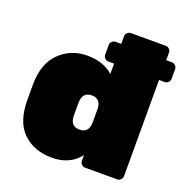

<svg xmlns="http://www.w3.org/2000/svg" viewBox="-128 -830 933 959"><g transform="rotate(20 338.0 -350.0)"><path d="M35 -221V-300Q35 -412 95 -471Q155 -530 241.5 -530Q328 -530 380 -483V-538H350Q339 -538 331 -546Q323 -554 323 -565V-616Q323 -627 331 -635Q339 -643 350 -643H380V-683Q380 -694 388 -702Q396 -710 407 -710H592Q603 -710 611 -702Q619 -694 619 -683V-643H649Q660 -643 668 -635Q676 -627 676 -616V-565Q676 -554 668 -546Q660 -538 649 -538H619V-27Q619 -16 611 -8Q603 0 592 0H422Q411 0 403 -8Q395 -16 395 -27V-57Q343 10 248 10Q153 10 94 -46.5Q35 -103 35 -221ZM380 -227V-301Q377 -351 330 -351Q280 -351 280 -293V-227Q280 -169 330 -169Q380 -169 380 -227Z"/></g></svg>

Font: Rubik One
Style: Regular
Weight: 400
Designer: Hubert and Fischer with Elvire Volk Leonovitch
Foundry: Hubert and Fischer with Elvire Volk Leonovitch
Version: Version 1.001